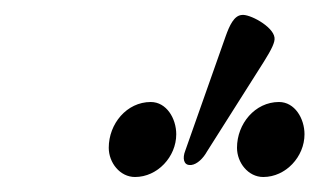

<svg xmlns="http://www.w3.org/2000/svg" viewBox="-20 -730 426 256"><path d="M235 -510C243 -511 251 -519 256 -528L332 -648C342 -664 347 -674 346 -680C344 -695 312 -712 302 -710C292 -709 286 -696 281 -682L227 -529C223 -519 225 -510 233 -510C233 -510 234 -510 235 -510ZM160 -494C190 -494 215 -521 215 -551C215 -572 202 -594 181 -594C149 -594 125 -565 125 -533C125 -513 140 -494 160 -494ZM331 -494C361 -494 386 -521 386 -551C386 -572 373 -594 352 -594C320 -594 296 -565 296 -533C296 -513 311 -494 331 -494Z"/></svg>

Font: EB Garamond
Style: Italic
Weight: 400
Italic angle: -17.2°
Designer: Georg Duffner and Octavio Pardo
Foundry: Georg Duffner
Version: Version 1.000;PS 001.000;hotconv 1.0.88;makeotf.lib2.5.64775